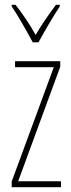

<svg xmlns="http://www.w3.org/2000/svg" viewBox="-20 -783 298 803"><path d="M117 -606H141C167 -653 201 -713 230 -756V-763H214C180 -717 155 -681 129 -637C105 -681 71 -730 45 -763H29V-756C51 -725 90 -656 117 -606ZM235 0V-25H56L232 -504V-527H43V-502H205L29 -24V0Z"/></svg>

Font: Noto Sans Devanagari UI ExtraCondensed Thin
Style: Regular
Weight: 100
Width: 2
Designer: Jelle Bosma - Monotype Design Team
Foundry: Monotype Imaging Inc.
Version: Version 2.004